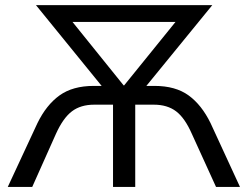

<svg xmlns="http://www.w3.org/2000/svg" viewBox="-20 -739 980 759"><path d="M127.9 -252Q163.1 -324.2 215.3 -361.8Q267.6 -399.4 350.6 -399.4H381.8L122.1 -718.8H819.3L558.6 -399.4H590.8Q673.8 -399.4 725.6 -361.8Q777.3 -324.2 812.5 -252L928.7 0H834L738.3 -210Q710.9 -272.5 676.3 -298.8Q641.6 -325.2 587.9 -325.2H514.6V0H426.8V-325.2H352.5Q298.8 -325.2 264.2 -298.8Q229.5 -272.5 201.2 -210L107.4 0H10.7ZM266.6 -652.3 468.8 -401.4H470.7L673.8 -652.3Z"/></svg>

Font: Min Sans
Style: Regular
Weight: 400
Designer: Jinseong-Kim, NotoSansCJK, Nunito
Foundry: Jinseong-Kim
Version: Version 1.400;Glyphs 3.1.2 (3151)